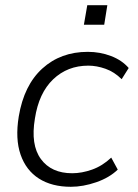

<svg xmlns="http://www.w3.org/2000/svg" viewBox="-20 -709 531 737"><path d="M252 8Q179 8 129.5 -23.5Q80 -55 59 -115.5Q38 -176 52 -262Q72 -382 142.5 -446Q213 -510 317 -510Q364 -510 406 -494Q448 -478 474 -448L447 -405Q419 -433 385 -445Q351 -457 319 -457Q239 -457 184 -404.5Q129 -352 114 -254Q97 -153 137 -98.5Q177 -44 257 -44Q294 -44 333.5 -58Q373 -72 407 -104L432 -58Q400 -27 349.5 -9.5Q299 8 252 8ZM302 -614 315 -689H392L380 -614Z"/></svg>

Font: Mulish Light
Style: Italic
Weight: 300
Italic angle: -9°
Designer: Vernon Adams
Foundry: Vernon Adams
Version: Version 3.603; ttfautohint (v1.8.3)